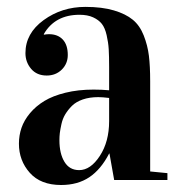

<svg xmlns="http://www.w3.org/2000/svg" viewBox="-20 -525 531 560"><path d="M35.2 -106Q35.2 -129.9 42.7 -152.1Q50.3 -174.3 67.4 -194.8Q84.5 -215.3 109.4 -230.5Q134.3 -245.6 171.1 -254.6Q208 -263.7 252.9 -263.7Q276.9 -263.7 298.3 -261.7V-329.1Q298.3 -361.3 297.1 -381.3Q295.9 -401.4 291 -422.6Q286.1 -443.8 277.1 -455.3Q268.1 -466.8 251.7 -474.4Q235.4 -481.9 211.9 -481.9Q140.6 -481.9 107.9 -425.8V-423.8Q116.2 -425.3 123 -425.3Q148.4 -425.3 163.1 -409.7Q177.7 -394 177.7 -364.7Q177.7 -339.4 160.2 -322Q142.6 -304.7 116.2 -304.7Q87.4 -304.7 70.8 -324.2Q54.2 -343.8 54.2 -370.1Q54.2 -427.7 107.2 -466.3Q160.2 -504.9 229 -504.9Q277.8 -504.9 312.3 -494.6Q346.7 -484.4 367.2 -467.5Q387.7 -450.7 399.2 -421.6Q410.6 -392.6 414.3 -362.3Q418 -332 418 -288.1V-24.9L468.3 -20V0H313L299.3 -77.1H298.3Q274.4 -30.8 240.5 -8.1Q206.5 14.6 158.2 14.6Q98.6 14.6 66.9 -21Q35.2 -56.6 35.2 -106ZM153.3 -116.2Q153.3 -77.1 168 -53Q182.6 -28.8 210.9 -28.8Q244.1 -28.8 271.2 -70.3Q298.3 -111.8 298.3 -171.9V-239.3Q278.8 -241.7 266.6 -241.7Q241.2 -241.7 221.4 -234.9Q201.7 -228 189.9 -216.3Q178.2 -204.6 170.4 -191.7Q162.6 -178.7 159.2 -163.1Q155.8 -147.5 154.5 -137.2Q153.3 -127 153.3 -116.2Z"/></svg>

Font: Vidaloka 
Style: Regular
Weight: 400
Designer: Cyreal (www.cyreal.org)
Foundry: Cyreal (www.cyreal.org)
Version: Version 1.011